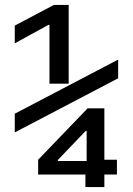

<svg xmlns="http://www.w3.org/2000/svg" viewBox="-20 -755 540 780"><path d="M181 -415V-654H177L40 -579V-651L199 -735H259V-415ZM327 5V-46H135V-106L336 -315H404V-106H455V-46H404V5ZM215 -101H332V-223H328L215 -105ZM40 -217V-293L460 -513V-437Z"/></svg>

Font: M PLUS 1 Code
Style: Regular
Weight: 400
Designer: Coji Morishita
Foundry: UNDERFOREST DESIGN
Version: Version 1.005